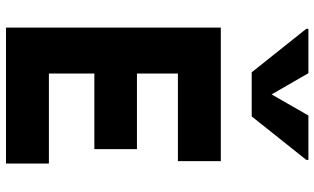

<svg xmlns="http://www.w3.org/2000/svg" viewBox="-224 -824 1048 640"><g transform="rotate(90 300.0 -504.0)"><path d="M72 0V-716H517V-573H225V-143H525V0ZM166.5 -294.5V-436.5H477V-294.5ZM221 -819 76 -1001V-1008H224L309 -860.5H280.5L365 -1008H513V-1001L368 -819Z"/></g></svg>

Font: Google Sans Code
Style: Regular
Weight: 400
Monospace: yes
Designer: Google Sans Code Authors
Foundry: Google LLC
Version: Version 6.000